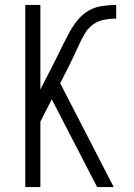

<svg xmlns="http://www.w3.org/2000/svg" viewBox="-20 -755 540 775"><path d="M82 0V-735H143V-394L207 -519Q220 -546 233 -572Q246 -598 260 -624Q274 -650 292.5 -673Q311 -696 336 -711Q361 -726 390.5 -730.5Q420 -735 449 -735V-680Q425 -680 401 -675.5Q377 -671 357.5 -657.5Q338 -644 325 -623.5Q312 -603 302 -581Q292 -559 282 -537.5Q272 -516 261 -494L223 -419L439 0H372L234 -267L189 -354L143 -264V0Z"/></svg>

Font: Iosevka Term Light
Style: Regular
Weight: 300
Monospace: yes
Designer: Belleve Invis
Foundry: Belleve Invis
Version: Version 9.0.1; ttfautohint (v1.8.3)